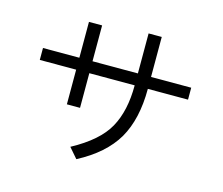

<svg xmlns="http://www.w3.org/2000/svg" viewBox="-106 -890 1213 1046"><g transform="rotate(15 500.0 -367.0)"><path d="M73.2 -456.1Q73.2 -472.7 73.2 -523.4Q125 -523.4 278.3 -523.4Q278.3 -574.2 278.3 -725.6Q296.9 -725.6 352.5 -725.6Q352.5 -674.8 352.5 -523.4Q416 -523.4 608.4 -523.4Q608.4 -580.1 608.4 -749Q627 -749 682.6 -749Q682.6 -692.4 682.6 -523.4Q739.3 -523.4 909.2 -523.4Q909.2 -506.8 909.2 -456.1Q852.5 -456.1 682.6 -456.1Q682.6 -285.2 618.2 -173.8Q552.7 -62.5 405.3 14.6Q388.7 -3.9 356.4 -42Q502.9 -121.1 555.7 -216.8Q608.4 -311.5 608.4 -456.1Q523.4 -456.1 352.5 -456.1Q352.5 -407.2 352.5 -260.7Q334 -260.7 278.3 -260.7Q278.3 -309.6 278.3 -456.1Q226.6 -456.1 73.2 -456.1Z"/></g></svg>

Font: Gothic A1
Style: Regular
Weight: 400
Designer: HanYang I&C Co.,Ltd.
Version: Version 2.50